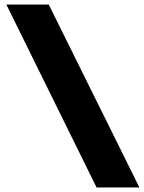

<svg xmlns="http://www.w3.org/2000/svg" viewBox="-20 -720 636 847"><path d="M406 107 8 -700H195L595 107Z"/></svg>

Font: Lexend Deca ExtraBold
Style: Regular
Weight: 800
Designer: Bonnie Shaver-Troup, Thomas Jockin
Foundry: Lexend
Version: Version 1.008; ttfautohint (v1.8.4.7-5d5b)